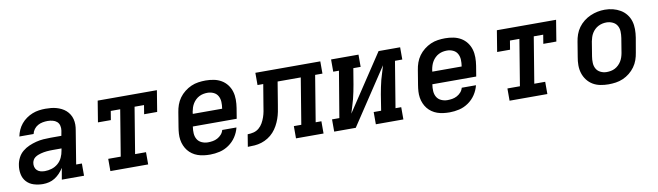

<svg xmlns="http://www.w3.org/2000/svg" viewBox="-34 -977 4869 1421"><g transform="rotate(-10 2400.0 -266.5)"><path d="M203 8Q169 8 136 -2Q103 -12 81 -36Q59 -60 52.5 -94Q46 -128 52 -162Q56 -189 69.5 -215.5Q83 -242 105.5 -260.5Q128 -279 154.5 -290.5Q181 -302 208.5 -309Q236 -316 263.5 -318Q291 -320 318 -320H399L406 -358Q409 -377 404.5 -395.5Q400 -414 386.5 -425.5Q373 -437 354.5 -441.5Q336 -446 317 -446Q299 -446 280 -442.5Q261 -439 244 -429.5Q227 -420 215 -404Q203 -388 199 -369H92Q97 -394 107.5 -417.5Q118 -441 134.5 -461Q151 -481 173 -496.5Q195 -512 219 -521.5Q243 -531 268 -534.5Q293 -538 317 -538Q338 -538 359 -536Q380 -534 399.5 -528.5Q419 -523 437 -514Q455 -505 469.5 -492Q484 -479 494.5 -462Q505 -445 510 -425.5Q515 -406 515 -385Q515 -364 511 -343L470 -92H513V0H346L361 -86Q348 -65 331 -47Q314 -29 293.5 -16Q273 -3 250 2.5Q227 8 204 8Q204 8 204 8Q204 8 203 8ZM234 -84Q260 -84 286 -92Q312 -100 333 -118Q354 -136 365.5 -161Q377 -186 381 -212L384 -228H318Q306 -228 295 -227.5Q284 -227 272.5 -226Q261 -225 250 -223Q239 -221 227.5 -218Q216 -215 205 -210.5Q194 -206 184 -199Q174 -192 168 -181.5Q162 -171 160 -160Q157 -144 161 -128.5Q165 -113 176 -102.5Q187 -92 202.5 -88Q218 -84 234 -84Z M711 0V-92H805L862 -438H791L780 -371H683L709 -530H1154L1128 -371H1030L1041 -438H970L913 -92H995V0Z M1460 8Q1436 8 1412.5 5Q1389 2 1367.5 -5.5Q1346 -13 1327.5 -26Q1309 -39 1295.5 -56Q1282 -73 1273 -94Q1264 -115 1260.5 -138Q1257 -161 1258.5 -184.5Q1260 -208 1264 -232L1282 -342Q1286 -369 1295.5 -396Q1305 -423 1322 -446.5Q1339 -470 1362.5 -488.5Q1386 -507 1412 -518.5Q1438 -530 1466 -534Q1494 -538 1521 -538Q1552 -538 1582.5 -532Q1613 -526 1638.5 -511Q1664 -496 1682 -472.5Q1700 -449 1708.5 -420.5Q1717 -392 1717 -360.5Q1717 -329 1712 -298L1699 -219H1369V-217Q1365 -192 1366.5 -167.5Q1368 -143 1379.5 -123.5Q1391 -104 1413 -94Q1435 -84 1460 -84Q1477 -84 1495.5 -87Q1514 -90 1531 -99Q1548 -108 1561 -122.5Q1574 -137 1579 -156H1686Q1677 -119 1655.5 -86.5Q1634 -54 1601.5 -31.5Q1569 -9 1532.5 -0.5Q1496 8 1460 8ZM1385 -311H1606V-313Q1610 -337 1609 -361.5Q1608 -386 1597 -406Q1586 -426 1564.5 -436Q1543 -446 1519 -446Q1503 -446 1487.5 -443Q1472 -440 1457 -432.5Q1442 -425 1429.5 -413Q1417 -401 1408.5 -387Q1400 -373 1395 -358Q1390 -343 1387 -327Z M1744 0 1759 -92Q1781 -92 1803.5 -97.5Q1826 -103 1844 -118Q1862 -133 1873.5 -153.5Q1885 -174 1892.5 -195.5Q1900 -217 1904 -239Q1908 -261 1911 -282L1937 -438H1894V-530H2382V-438H2327L2270 -92H2313V0H2106V-92H2162L2219 -438H2045L2017 -268Q2013 -242 2008 -216.5Q2003 -191 1994 -165.5Q1985 -140 1971.5 -115.5Q1958 -91 1939.5 -70.5Q1921 -50 1897 -35Q1873 -20 1847.5 -12Q1822 -4 1796 -2Q1770 0 1744 0Z M2393 0V-92H2448L2506 -438H2463V-530H2669V-438H2614L2594 -318Q2589 -292 2584 -265.5Q2579 -239 2572 -213Q2565 -187 2557 -161Q2549 -135 2541 -109L2820 -530H2982V-438H2927L2870 -92H2913V0H2706V-92H2762L2781 -212Q2786 -238 2791 -264.5Q2796 -291 2803 -317Q2810 -343 2818.5 -369Q2827 -395 2834 -421L2555 0Z M3260 8Q3236 8 3212.5 5Q3189 2 3167.5 -5.5Q3146 -13 3127.5 -26Q3109 -39 3095.5 -56Q3082 -73 3073 -94Q3064 -115 3060.5 -138Q3057 -161 3058.5 -184.5Q3060 -208 3064 -232L3082 -342Q3086 -369 3095.5 -396Q3105 -423 3122 -446.5Q3139 -470 3162.5 -488.5Q3186 -507 3212 -518.5Q3238 -530 3266 -534Q3294 -538 3321 -538Q3352 -538 3382.5 -532Q3413 -526 3438.5 -511Q3464 -496 3482 -472.5Q3500 -449 3508.5 -420.5Q3517 -392 3517 -360.5Q3517 -329 3512 -298L3499 -219H3169V-217Q3165 -192 3166.5 -167.5Q3168 -143 3179.5 -123.5Q3191 -104 3213 -94Q3235 -84 3260 -84Q3277 -84 3295.5 -87Q3314 -90 3331 -99Q3348 -108 3361 -122.5Q3374 -137 3379 -156H3486Q3477 -119 3455.5 -86.5Q3434 -54 3401.5 -31.5Q3369 -9 3332.5 -0.5Q3296 8 3260 8ZM3185 -311H3406V-313Q3410 -337 3409 -361.5Q3408 -386 3397 -406Q3386 -426 3364.5 -436Q3343 -446 3319 -446Q3303 -446 3287.5 -443Q3272 -440 3257 -432.5Q3242 -425 3229.5 -413Q3217 -401 3208.5 -387Q3200 -373 3195 -358Q3190 -343 3187 -327Z M3711 0V-92H3805L3862 -438H3791L3780 -371H3683L3709 -530H4154L4128 -371H4030L4041 -438H3970L3913 -92H3995V0Z M4454 8Q4423 8 4392.5 2Q4362 -4 4337 -19Q4312 -34 4294 -57.5Q4276 -81 4267 -109.5Q4258 -138 4258 -169.5Q4258 -201 4264 -232L4282 -342Q4286 -369 4295.5 -396Q4305 -423 4322 -446.5Q4339 -470 4362.5 -488.5Q4386 -507 4412.5 -518.5Q4439 -530 4466 -535.5Q4493 -541 4521 -541Q4553 -541 4582.5 -533.5Q4612 -526 4637.5 -511Q4663 -496 4681.5 -472.5Q4700 -449 4708.5 -420.5Q4717 -392 4717 -360.5Q4717 -329 4712 -298L4693 -188Q4689 -161 4679.5 -134Q4670 -107 4653 -83.5Q4636 -60 4613 -41.5Q4590 -23 4563.5 -11.5Q4537 0 4509 4Q4481 8 4454 8ZM4456 -84Q4472 -84 4488 -87Q4504 -90 4518.5 -97.5Q4533 -105 4545.5 -117Q4558 -129 4566.5 -143Q4575 -157 4580 -172Q4585 -187 4588 -203L4606 -313Q4610 -338 4609 -362.5Q4608 -387 4596.5 -406.5Q4585 -426 4563 -436Q4541 -446 4517 -446Q4501 -446 4485.5 -442.5Q4470 -439 4455.5 -431.5Q4441 -424 4429 -412.5Q4417 -401 4408.5 -387Q4400 -373 4395 -357.5Q4390 -342 4387 -327L4369 -217Q4365 -193 4366 -168.5Q4367 -144 4378 -124.5Q4389 -105 4410.5 -94.5Q4432 -84 4456 -84Q4456 -84 4456 -84Q4456 -84 4456 -84Z"/></g></svg>

Font: Iosevka Curly Slab SmBdExObl
Style: Regular
Weight: 600
Width: 7
Italic angle: -9°
Monospace: yes
Designer: Belleve Invis
Foundry: Belleve Invis
Version: Version 11.1.0; ttfautohint (v1.8.3)